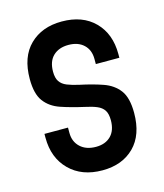

<svg xmlns="http://www.w3.org/2000/svg" viewBox="-91 -627 604 709"><g transform="rotate(-15 211.0 -273.0)"><path d="M214.5 12.5Q135.5 12.5 88.5 -34.5Q41.5 -81.5 41.5 -158V-173H131.5V-152.5Q131.5 -119 153.8 -98.2Q176 -77.5 213.5 -77.5Q249.5 -77.5 270.5 -98.5Q291.5 -119.5 291.5 -158.5Q291.5 -183 282.8 -196.5Q274 -210 256.2 -217.5Q238.5 -225 212 -230.5Q161 -242 122.8 -255Q84.5 -268 63 -296.8Q41.5 -325.5 41.5 -382.5Q41.5 -467 87.8 -512.2Q134 -557.5 210 -557.5Q289.5 -557.5 335.5 -511Q381.5 -464.5 381.5 -387.5V-373H291.5V-392.5Q291.5 -427 270 -447.2Q248.5 -467.5 211.5 -467.5Q175 -467.5 153.2 -446.8Q131.5 -426 131.5 -386.5Q131.5 -362.5 140.5 -349Q149.5 -335.5 167.5 -328.2Q185.5 -321 212 -315Q262 -304.5 300 -291.2Q338 -278 359.8 -249.2Q381.5 -220.5 381.5 -162.5Q381.5 -78.5 336 -33Q290.5 12.5 214.5 12.5Z"/></g></svg>

Font: Mohave Medium
Style: Regular
Weight: 500
Designer: Gumpita Rahayu
Foundry: Tokotype
Version: Version 2.003